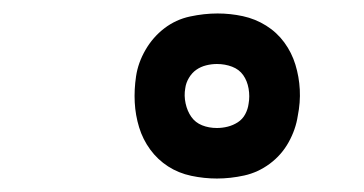

<svg xmlns="http://www.w3.org/2000/svg" viewBox="-20 -798 540 285"><path d="M302 -533Q283 -533 264 -537Q245 -541 229.5 -551Q214 -561 203 -576Q192 -591 186.5 -609Q181 -627 180 -646Q179 -665 182 -685Q185 -705 196 -724Q207 -743 224 -756Q241 -769 262 -773.5Q283 -778 303 -778Q322 -778 340.5 -774Q359 -770 375 -760Q391 -750 402 -735Q413 -720 418.5 -702Q424 -684 425 -665Q426 -646 422 -626Q419 -606 408.5 -587Q398 -568 380.5 -555Q363 -542 342.5 -537.5Q322 -533 302 -533ZM302 -608Q310 -608 318 -610Q326 -612 333 -616.5Q340 -621 344 -628.5Q348 -636 349 -644Q351 -655 349 -666.5Q347 -678 341 -686.5Q335 -695 324.5 -699Q314 -703 302 -703Q294 -703 286 -701Q278 -699 271.5 -694.5Q265 -690 260.5 -682.5Q256 -675 255 -667Q253 -656 255.5 -644.5Q258 -633 264 -624.5Q270 -616 280 -612Q290 -608 302 -608Z"/></svg>

Font: Iosevka SS18 Semibold
Style: Italic
Weight: 600
Italic angle: -9°
Monospace: yes
Designer: Belleve Invis
Foundry: Belleve Invis
Version: Version 25.1.1; ttfautohint (v1.8.4)